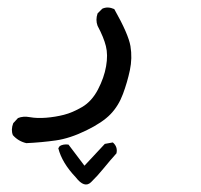

<svg xmlns="http://www.w3.org/2000/svg" viewBox="-20 -123 540 516"><path d="M50.8 261.7Q29.3 256.8 14.6 240.2Q8.8 225.6 15.6 208L28.3 194.3Q42 188.5 60.5 191.9Q79.1 195.3 104 193.4Q128.9 191.4 151.9 185.5Q174.8 179.7 200.7 164.6Q226.6 149.4 243.2 117.7Q259.8 85.9 265.1 55.2Q270.5 24.4 264.6 1Q258.8 -22.5 242.2 -53.7Q236.3 -69.3 242.2 -86.9L254.9 -99.6Q269.5 -106.4 287.1 -98.6Q325.2 -31.2 330.6 1Q335.9 33.2 329.1 65.4Q322.3 97.7 310.5 129.4Q298.8 161.1 277.3 183.6Q255.9 206.1 211.9 227.5Q168 249 129.9 254.4Q91.8 259.8 50.8 261.7ZM183.6 353.5Q146.5 314.5 136.7 275.4L140.6 269.5Q150.4 263.7 164.1 265.6L207 322.3L261.7 263.7L283.2 259.8Q296.9 271.5 293 289.1Q275.4 308.6 258.8 329.1Q242.2 349.6 224.6 366.7Q207 383.8 183.6 353.5Z"/></svg>

Font: JasonHandwriting2
Style: Regular
Weight: 400
Version: Version 1.05.10